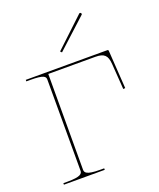

<svg xmlns="http://www.w3.org/2000/svg" viewBox="-136 -811 742 895"><g transform="rotate(-20 235.0 -363.5)"><path d="M220.5 -589.5 227.5 -582.5 374 -716.5C377 -719.5 374.5 -723.5 373 -725C371.5 -726.5 367.5 -728 364.5 -725ZM25 -520V-512.5H45C111 -512.5 120 -502.5 120 -487V-35.5C120 -21 113.5 -7.5 45 -7.5H25V0H227.5V-7.5H207.5C139 -7.5 132.5 -21 132.5 -35.5L133 -510H366C410 -510 425.5 -495.5 428.5 -451.5L437.5 -324.5L447.5 -325.5L435 -515.5C435 -517 433.5 -520 430 -520Z"/></g></svg>

Font: Znikomit
Style: Regular
Weight: 100
Designer: gluk
Foundry: gluk
Version: Version 0.55